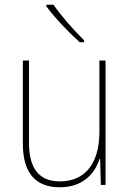

<svg xmlns="http://www.w3.org/2000/svg" viewBox="-20 -785 553 815"><path d="M207 -765H177V-758C211 -711 271 -648 318 -606H337V-614C294 -656 239 -718 207 -765ZM428 -528H402V-227C402 -82 334 -15 234 -15C150 -15 103 -65 103 -179V-528H77V-174C77 -53 130 10 233 10C335 10 383 -51 403 -111H405L408 0H428Z"/></svg>

Font: Noto Sans Sinhala UI SemiCondensed Thin
Style: Regular
Weight: 100
Width: 4
Designer: Jelle Bosma - Monotype Design Team
Foundry: Monotype Imaging Inc.
Version: Version 2.006